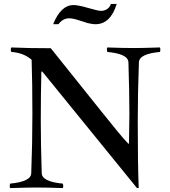

<svg xmlns="http://www.w3.org/2000/svg" viewBox="-20 -961 872 984"><path d="M38.1 -717.8Q118.2 -713.9 240.2 -713.9Q585.4 -281.2 611.3 -253.2Q637.2 -225.1 637.2 -225.1H641.1Q643.1 -318.8 643.1 -376Q643.1 -488.8 638.2 -641.1Q637.2 -685.1 529.8 -694.8Q527.8 -705.6 527.8 -708Q527.8 -711.9 529.8 -717.8Q608.4 -714.8 668.9 -714.8Q708 -714.8 799.8 -717.8Q801.8 -711.9 801.8 -708Q801.8 -700.2 799.8 -694.8Q692.9 -685.1 691.9 -641.1Q686 -488.3 686 -339.8Q686 -112.8 690.9 2L682.1 2.9L196.8 -594.2H191.9Q189 -467.8 189 -338.9Q189 -225.6 193.8 -74.2Q194.8 -29.8 301.8 -20Q304.2 -11.7 304.2 -6.8Q304.2 -2 301.8 2.9Q224.1 0 163.1 0Q124 0 32.2 2.9Q29.8 -2 29.8 -6.8Q29.8 -15.1 32.2 -20Q140.1 -30.3 140.1 -74.2Q146 -226.6 146 -375Q146 -536.1 142.1 -654.8Q101.1 -690.4 38.1 -694.8Q35.2 -701.2 35.2 -706.1Q35.2 -713.4 38.1 -717.8ZM548.3 -940.9H578.1Q546.4 -836.9 469.2 -836.9Q460 -836.9 448.5 -838.9Q437 -840.8 429 -842.8Q420.9 -844.7 387.7 -856Q354.5 -867.2 334 -867.2Q302.7 -867.2 279.3 -836.9H252.4Q291.5 -935.1 357.4 -935.1Q380.9 -935.1 431.9 -920.2Q482.9 -905.3 498 -905.3Q514.2 -905.3 528.3 -914.1Q542.5 -922.9 548.3 -940.9Z"/></svg>

Font: Jacques Francois
Style: Regular
Weight: 400
Designer: Manvel Shmavonyan, Alexei Vanyashin
Foundry: Cyreal (www.cyreal.org)
Version: Version 1.003